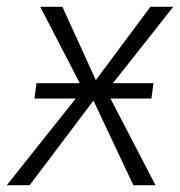

<svg xmlns="http://www.w3.org/2000/svg" viewBox="-47 -543 528 563"><path d="M277 -254 409 0H344L227 -248L40 0H-27L175 -254H54L60 -299H187L71 -523H136L234 -308L394 -523H461L284 -299H403L397 -254Z"/></svg>

Font: Fira Sans Light
Style: Italic
Weight: 300
Italic angle: -8°
Designer: bBox Type GmbH & Carrois Corporate GbR & Edenspiekermann AG
Foundry: bBox Type GmbH & Carrois Corporate GbR & Edenspiekermann AG
Version: Version 4.301